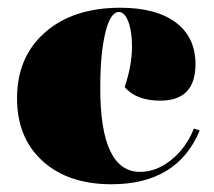

<svg xmlns="http://www.w3.org/2000/svg" viewBox="-20 -464 554 496"><path d="M268 12Q156 12 90 -48Q24 -108 24 -210Q24 -317 96.5 -380.5Q169 -444 291 -444Q383 -444 434 -406Q485 -368 485 -298Q485 -204 394 -204Q332 -204 302 -239Q321 -295 321 -344Q321 -383 311.5 -408Q302 -433 287 -433Q265 -433 252 -379Q239 -325 239 -236Q239 -20 342 -20Q384 -20 422.5 -51Q461 -82 481 -132L496 -127Q438 12 268 12Z"/></svg>

Font: Arapey Black-Display
Style: Regular
Weight: 900
Designer: Eduardo Rodriguez Tunni
Foundry: Eduardo Rodriguez Tunni
Version: Version 4.000